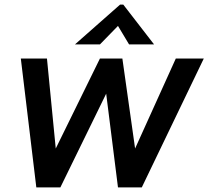

<svg xmlns="http://www.w3.org/2000/svg" viewBox="-20 -810 901 830"><path d="M241 0H137L70 -557H183L221 -168L412 -557H509L564 -168L740 -557H861L593 0H490L439 -405ZM412 -618H304L499 -790H513L646 -618H538L490 -698Z"/></svg>

Font: Open Sauce One Medium Italic
Style: Regular
Weight: 500
Italic angle: -10°
Designer: Alfredo Marco Pradil
Foundry: Creative Sauce Fz LLC
Version: Version 1.477